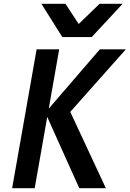

<svg xmlns="http://www.w3.org/2000/svg" viewBox="-20 -984 678 1004"><path d="M227 -372.5 161.5 0H43.5L171.5 -726H289.5L235 -416L502 -726H638L347.5 -399L533.5 0H394.5ZM196.5 -964H322.5L391.5 -858.5L500.5 -964H621L459.5 -790H306Z"/></svg>

Font: JuliaMono SemiBoldItalic
Style: Regular
Weight: 600
Italic angle: -9°
Monospace: yes
Designer: cormullion
Foundry: corm
Version: Version 0.049; ttfautohint (v1.8.4)